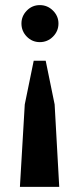

<svg xmlns="http://www.w3.org/2000/svg" viewBox="-20 -732 309 752"><path d="M136 -712Q166 -712 187.5 -690.5Q209 -669 209 -640Q209 -610 187.5 -588.5Q166 -567 136 -567Q106 -567 85 -588.5Q64 -610 64 -640Q64 -669 85 -690.5Q106 -712 136 -712ZM112 -494H159L194 -323L212 0H58L77 -323Z"/></svg>

Font: Cinzel
Style: Bold
Weight: 700
Designer: Natanael Gama
Version: Version 2.000